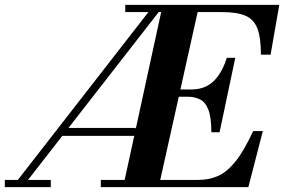

<svg xmlns="http://www.w3.org/2000/svg" viewBox="-122 -774 1175 794"><path d="M-56 -20 505 -741 542 -734 -14 -20ZM-102 0V-30H88V0ZM130 -212V-245H439V-212ZM295 0V-30H698Q743 -30 780 -46.5Q817 -63 852 -106.5Q887 -150 925 -232H965L905 0ZM387 0 551 -754H702L534 0ZM752 -227Q752 -288 740 -319.5Q728 -351 706 -362.5Q684 -374 654 -374H567V-404H670Q704 -404 731 -417Q758 -430 779.5 -459Q801 -488 816 -535H851L786 -227ZM957 -548Q957 -618 942.5 -656Q928 -694 893 -709Q858 -724 796 -724H396V-754H1033L997 -548Z"/></svg>

Font: Libre Bodoni
Style: Italic
Weight: 400
Italic angle: -13°
Designer: Pablo Impallari, Rodrigo Fuenzalida
Foundry: Impallari Type
Version: Version 2.005;gftools[0.9.23]